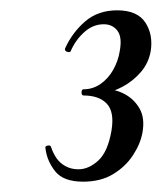

<svg xmlns="http://www.w3.org/2000/svg" viewBox="-20 -749 313 372"><path d="M178 -568V-577Q202 -577 221 -567Q240 -557 250.5 -538.5Q261 -520 256 -492Q252 -470 237.5 -448Q223 -426 199 -411.5Q175 -397 141 -397Q103 -397 87 -417Q71 -437 68 -462Q67 -466 72.5 -467Q78 -468 79 -464Q83 -452 89.5 -442.5Q96 -433 107 -427Q118 -421 132 -421Q152 -421 170.5 -438Q189 -455 196 -496Q202 -532 187 -548Q172 -564 142 -564Q138 -564 138 -570Q138 -576 142 -576Q160 -576 175 -586.5Q190 -597 199.5 -614Q209 -631 212 -650Q217 -677 207.5 -689.5Q198 -702 181 -702Q160 -702 143 -686.5Q126 -671 117 -650Q116 -647 110.5 -648.5Q105 -650 106 -655Q120 -686 145 -707.5Q170 -729 207 -729Q246 -729 261.5 -705.5Q277 -682 272 -650Q268 -627 253 -609.5Q238 -592 217.5 -581Q197 -570 178 -568Z"/></svg>

Font: Cormorant Garamond Light SemiBold
Style: Italic
Weight: 600
Italic angle: -10°
Version: Version 4.001